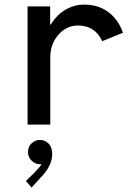

<svg xmlns="http://www.w3.org/2000/svg" viewBox="-20 -547 602 843"><path d="M101.1 0V-519H200.2V-439.5H217.3L185.5 -395Q195.3 -433.1 219.5 -462.9Q243.7 -492.7 277.3 -509.8Q311 -526.9 350.1 -526.9Q390.6 -526.9 423.8 -512.5Q457 -498 481.4 -470.5Q505.9 -442.9 520 -403.3L428.7 -366.2Q414.6 -398.9 387.5 -417Q360.4 -435.1 321.3 -435.1Q289.6 -435.1 262.2 -417.2Q234.9 -399.4 217.8 -367.7Q200.7 -335.9 200.7 -294.9V0ZM118.7 276.4 93.8 247.6 132.8 209.5Q144 197.8 152.8 187.3Q161.6 176.8 165.8 167.2Q169.9 157.7 169.4 148.9L185.1 147.5Q183.1 157.2 176.5 165.8Q169.9 174.3 154.8 174.3Q136.7 174.3 119.9 159.4Q103 144.5 103 120.6Q103 96.2 119.1 81.8Q135.3 67.4 154.8 67.4Q177.7 67.4 193.4 83.3Q209 99.1 209 128.9Q209 152.8 200 173.3Q190.9 193.8 179.2 209Q167.5 224.1 159.2 231.9Z"/></svg>

Font: Reddit Mono Medium
Style: Regular
Weight: 500
Monospace: yes
Designer: Stephen Hutchings
Foundry: Reddit
Version: Version 1.014